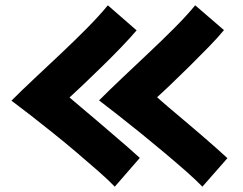

<svg xmlns="http://www.w3.org/2000/svg" viewBox="-20 -595 911 721"><path d="M740 106Q716 81 678.5 48Q641 15 597.5 -21.5Q554 -58 509 -94.5Q464 -131 423 -163Q382 -195 352 -218Q390 -256 438 -301.5Q486 -347 537 -395Q588 -443 634 -489Q680 -535 713 -575L821 -482Q800 -456 765 -420Q730 -384 692 -346.5Q654 -309 621 -277.5Q588 -246 570 -230Q585 -216 611.5 -193.5Q638 -171 669.5 -144.5Q701 -118 733 -90.5Q765 -63 791.5 -39.5Q818 -16 834 -1ZM411 106Q387 81 350 48.5Q313 16 269.5 -21Q226 -58 180.5 -94.5Q135 -131 94.5 -162.5Q54 -194 23 -217Q61 -255 109.5 -300.5Q158 -346 209 -394Q260 -442 306 -488.5Q352 -535 385 -575L493 -481Q471 -455 436.5 -419Q402 -383 363.5 -345.5Q325 -308 292 -276.5Q259 -245 241 -229Q257 -215 283.5 -193Q310 -171 341.5 -144Q373 -117 404.5 -90Q436 -63 462.5 -40Q489 -17 505 -2Z"/></svg>

Font: Mochiy Pop P One
Style: Regular
Weight: 400
Designer: FONTDASU
Foundry: FONTDASU / Google Inc. / Adobe
Version: Version 2.000